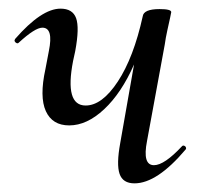

<svg xmlns="http://www.w3.org/2000/svg" viewBox="-20 -415 468 444"><path d="M401 -77Q403 -79 406 -78Q409 -77 410 -74Q411 -71 409 -69Q343 9 291 9Q264 9 256.5 -13Q249 -35 258 -84L290 -266Q261 -200 221 -162.5Q181 -125 140 -125Q101 -125 86 -158Q71 -191 85 -255L93 -297Q104 -351 78 -351Q61 -351 23 -316Q21 -314 18 -315.5Q15 -317 14 -319.5Q13 -322 15 -325Q76 -395 120 -395Q148 -395 156 -373Q164 -351 154 -297L149 -274Q129 -171 178 -171Q216 -171 252.5 -226.5Q289 -282 310 -377Q312 -394 349 -394Q376 -394 376 -387Q376 -386 373.5 -374.5Q371 -363 367 -345Q363 -327 361 -312L320 -89Q309 -33 336 -33Q360 -33 401 -77Z"/></svg>

Font: Cormorant Infant Book
Style: Italic
Weight: 500
Italic angle: -10°
Designer: Christian Thalmann (Catharsis Fonts)
Version: Version 1.000;PS 002.000;hotconv 1.0.88;makeotf.lib2.5.64775